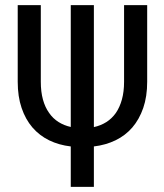

<svg xmlns="http://www.w3.org/2000/svg" viewBox="-20 -731 640 751"><path d="M347.2 -233.9V-710.9H256.8V-234.4Q230.5 -240.2 208.7 -253.9Q187 -267.6 171.9 -289.6Q156.2 -311.5 147.9 -341.8Q139.6 -372.1 139.6 -411.1V-710.9H49.3V-411.1Q49.3 -353.5 64.5 -308.8Q79.6 -264.2 106.9 -232.4Q134.3 -200.7 172.4 -182.1Q210.4 -163.6 256.8 -158.2V0H347.2V-158.2Q393.1 -163.6 431.6 -182.1Q470.2 -200.7 497.6 -232.4Q524.9 -264.2 540.3 -308.8Q555.7 -353.5 555.7 -411.1V-710.9H465.3V-411.1Q465.3 -372.1 456.8 -341.6Q448.2 -311 433.1 -289.1Q417.5 -267.1 395.8 -253.4Q374 -239.7 347.2 -233.9Z"/></svg>

Font: Roboto Mono
Style: Regular
Weight: 400
Monospace: yes
Designer: Google
Version: Version 3.000